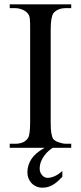

<svg xmlns="http://www.w3.org/2000/svg" viewBox="-20 -682 373 886"><path d="M24.9 0V-18.6H48.8Q69.3 -18.6 83.5 -24.2Q97.7 -29.8 107.4 -42.5Q119.1 -56.2 119.1 -117.7V-545.4Q119.1 -562.5 118.9 -574.5Q118.7 -586.4 117.7 -595Q116.7 -603.5 114.5 -609.4Q112.3 -615.2 108.4 -619.6Q99.1 -631.3 82.5 -637.9Q65.9 -644.5 48.8 -644.5H24.9V-662.1H308.6V-644.5H284.7Q245.6 -644.5 226.1 -620.6Q220.7 -612.3 217.3 -593.8Q213.9 -575.2 213.9 -545.4V-117.7Q213.9 -85.4 216.8 -67.9Q219.7 -50.3 225.1 -41.5Q227.5 -37.6 233.9 -33.4Q240.2 -29.3 248.8 -26.1Q257.3 -22.9 266.6 -20.8Q275.9 -18.6 284.7 -18.6H308.6V0ZM267.6 133.8Q259.3 142.1 250 151.1Q240.7 160.2 229.7 167.5Q218.8 174.8 205.6 179.4Q192.4 184.1 176.3 184.1Q160.6 184.1 147.7 178.5Q134.8 172.9 125.7 163.3Q116.7 153.8 111.6 141.1Q106.4 128.4 106.4 114.3Q106.4 80.1 125 51.8Q143.6 23.4 186 0H223.6Q214.8 5.4 204.3 14.4Q193.8 23.4 184.6 35.9Q175.3 48.3 169.2 63.7Q163.1 79.1 163.1 97.2Q163.1 104 165.5 111.3Q168 118.7 172.9 124.8Q177.7 130.9 184.3 134.8Q190.9 138.7 199.7 138.7Q214.8 138.7 232.4 130.9Q250 123 267.6 106.9Z"/></svg>

Font: Doulos SIL Compact
Style: Regular
Weight: 400
Designer: Walt Agee, Victor Gaultney, Peter Martin, Debbi Hosken
Foundry: SIL International
Version: Version 4.110; 2011; Maintenance release ; LnSpcTght